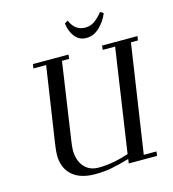

<svg xmlns="http://www.w3.org/2000/svg" viewBox="-129 -1000 1007 1116"><g transform="rotate(-15 375.0 -442.0)"><path d="M117.2 -676.8 121.1 -702.1H335L332 -676.8H289.1L221.2 -213.9Q215.8 -178.2 215.8 -158.2Q215.8 -97.2 247.6 -59.6Q279.3 -22 335 -22Q419.4 -22 517.1 -54.2L608.9 -676.8H534.2L537.1 -702.1H750L746.1 -676.8H704.1L606.9 -25.9H683.1L680.2 0H509.8L513.2 -25.9Q449.2 -7.3 404.1 1.2Q358.9 9.8 306.2 9.8Q215.8 9.8 167.5 -33.7Q119.1 -77.1 119.1 -155.8Q119.1 -176.3 126 -224.1L193.8 -676.8ZM361.8 -881.8 381.8 -894Q408.2 -828.1 471.2 -828.1Q503.4 -828.1 528.3 -846.4Q553.2 -864.7 576.2 -894L595.2 -881.8Q577.6 -837.4 542 -802.7Q506.3 -768.1 461.9 -768.1Q417.5 -768.1 391.8 -802.7Q366.2 -837.4 361.8 -881.8Z"/></g></svg>

Font: Dehuti
Style: Bold-Italic
Weight: 700
Version: Version 1.2